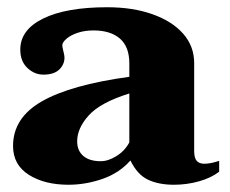

<svg xmlns="http://www.w3.org/2000/svg" viewBox="-20 -500 634 530"><path d="M16 -97Q16 -175 96 -220.5Q176 -266 337 -288V-325Q337 -371 311 -393.5Q285 -416 238 -416Q214 -416 194.5 -409.5Q175 -403 163.5 -393Q152 -383 152 -375Q152 -370 155 -358.5Q158 -347 158 -341Q158 -322 143.5 -308Q129 -294 100 -294Q75 -294 55.5 -312.5Q36 -331 36 -363Q36 -418 99.5 -449Q163 -480 276 -480Q347 -480 401.5 -460.5Q456 -441 486 -406.5Q516 -372 516 -326V-83Q516 -64 523 -56Q530 -48 544 -48Q561 -48 585 -56V-26Q563 -9 529.5 0.5Q496 10 460 10Q418 10 388.5 -4Q359 -18 340 -57Q309 -22 262.5 -6Q216 10 169 10Q103 10 59.5 -17.5Q16 -45 16 -97ZM337 -107V-242Q257 -217 225 -181.5Q193 -146 193 -110Q193 -84 210 -69.5Q227 -55 258 -55Q279 -55 302 -69.5Q325 -84 337 -107Z"/></svg>

Font: Taviraj Bold
Style: Regular
Weight: 700
Designer: Katatrad Team
Foundry: CadsonDemak
Version: Version 1.030